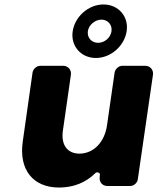

<svg xmlns="http://www.w3.org/2000/svg" viewBox="-20 -834 706 861"><path d="M410 -574C477 -574 538 -628 548 -694C558 -760 511 -814 444 -814C377 -814 316 -760 306 -694C296 -628 343 -574 410 -574ZM435 -746C464 -746 484 -722 480 -694C476 -665 449 -642 420 -642C391 -642 370 -665 374 -694C378 -722 406 -746 435 -746ZM631 -539H529C512 -539 497 -525 494 -509L460 -273C450 -200 403 -146 337 -145C282 -145 253 -184 262 -248L298 -499C301 -521 285 -539 263 -539H161C144 -539 129 -525 126 -509L82 -199C64 -73 128 7 245 7C309 7 365 -15 408 -58C415 -65 430 -59 428 -50L427 -40C424 -18 439 0 461 0H564C580 0 596 -14 598 -30L666 -499C669 -521 653 -539 631 -539Z"/></svg>

Font: Trueno
Style: RoundBdIt
Weight: 700
Designer: Julieta Ulanovsky, Jasper
Foundry: Julieta Ulanovsky, Cannot Into Space Fonts
Version: Version 3.001